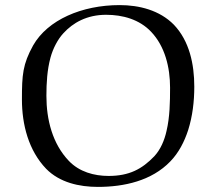

<svg xmlns="http://www.w3.org/2000/svg" viewBox="-20 -721 843 753"><path d="M364 12C467 12 575 -12 648 -88C681 -122 703 -165 718 -211C735 -265 742 -323 742 -381C742 -469 723 -560 662 -624C606 -681 526 -701 449 -701C301 -701 167 -643 110 -543C69 -469 66 -427 66 -331C66 -232 92 -131 161 -59C214 -5 291 12 364 12ZM406 -31C349 -31 291 -47 250 -90C186 -157 162 -251 162 -345C162 -396 165 -447 178 -495C188 -532 207 -567 228 -590C266 -632 321 -663 396 -663C461 -663 527 -645 573 -596C627 -539 647 -457 647 -377C647 -320 646 -262 633 -207C625 -171 610 -135 585 -108C537 -58 487 -31 406 -31Z"/></svg>

Font: Neo Euler
Style: Euler
Weight: 500
Designer: Hermann Zapf
Version: Version 000.002